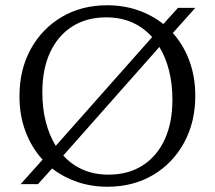

<svg xmlns="http://www.w3.org/2000/svg" viewBox="-20 -700 816 730"><path d="M387.5 -680Q450 -680 504.2 -661.2Q558.5 -642.5 601 -608.5L656.5 -670H722.5L637 -574.5Q677.5 -529.5 700 -468.8Q722.5 -408 722.5 -336Q722.5 -235 679.5 -156.8Q636.5 -78.5 561.2 -34.2Q486 10 389 10Q327.5 10 274 -8.2Q220.5 -26.5 178 -59.5L124.5 0H58.5L142 -93Q100.5 -138 77.2 -199.5Q54 -261 54 -334Q54 -435.5 97 -513.5Q140 -591.5 215.2 -635.8Q290.5 -680 387.5 -680ZM141 -350Q141 -287 154.5 -235.5Q168 -184 192 -145.5L558.5 -559Q491 -634 384 -634Q309 -634 254.5 -599.2Q200 -564.5 170.5 -500.8Q141 -437 141 -350ZM392.5 -36Q467.5 -36 522 -70.8Q576.5 -105.5 606 -169.2Q635.5 -233 635.5 -320Q635.5 -382 622.5 -432.5Q609.5 -483 586 -521.5L220.5 -108.5Q287.5 -36 392.5 -36Z"/></svg>

Font: Newsreader Text
Style: Regular
Weight: 400
Designer: Hugues Gentile
Foundry: Production Type
Version: Version 1.002